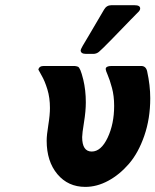

<svg xmlns="http://www.w3.org/2000/svg" viewBox="-20 -714 603 745"><path d="M128.9 -443.8Q131.8 -458 149.9 -458H270Q277.8 -457 282.5 -455.1Q287.1 -453.1 292 -441.7Q296.9 -430.2 303.2 -404.8Q313 -363.8 313 -316.9Q313 -282.7 305.9 -239.3Q298.8 -195.8 298.8 -182.1Q298.8 -126 335.9 -126Q372.1 -126 397.5 -179.4Q422.9 -232.9 422.9 -303.2Q422.9 -342.3 414.3 -373.5Q405.8 -404.8 397.9 -422.9Q390.1 -440.9 390.1 -445.8Q390.1 -458 413.1 -458H527.8Q545.9 -458 550.8 -438Q563 -382.8 563 -333Q563 -253.9 540 -187.5Q517.1 -121.1 480.5 -78.6Q443.8 -36.1 399.9 -12.5Q356 11.2 311 11.2Q244.1 11.2 202.6 -38.3Q161.1 -87.9 161.1 -168Q161.1 -189.9 167.5 -229Q173.8 -268.1 173.8 -294.9Q173.8 -335 163.8 -367.4Q153.8 -399.9 141.8 -420.4Q129.9 -440.9 128.9 -443.8ZM293 -519Q293 -524.9 325.2 -577.1Q357.4 -631.3 383.8 -676.8Q393.6 -693.8 412.1 -693.8H502Q523.9 -693.8 523.9 -681.2Q523.9 -679.2 523.4 -677.5Q522.9 -675.8 521.5 -673.3Q520 -670.9 518.6 -669.4Q517.1 -668 513.9 -664.6Q510.7 -661.1 507.3 -658Q503.9 -654.8 498.5 -648.9Q493.2 -643.1 487.8 -638.2Q457 -606 416 -564Q373 -520 363.5 -512.5Q354 -504.9 341.8 -504.9H314Q293 -504.9 293 -519Z"/></svg>

Font: CMU Sans Serif
Style: BoldOblique
Weight: 700
Italic angle: -12°
Version: Version 0.7.0